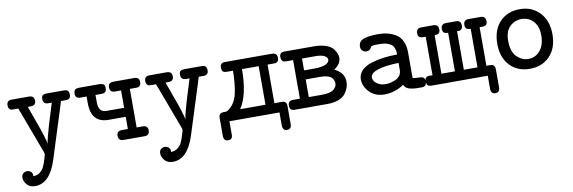

<svg xmlns="http://www.w3.org/2000/svg" viewBox="-50 -833 4299 1441"><g transform="rotate(-10 2099.5 -112.0)"><path d="M25.9 -405.8Q25.9 -443.8 64 -443.8H195.8Q235.8 -443.8 235.8 -405.8Q235.8 -368.7 195.8 -369.1H173.8L237.8 -191.9L255.9 -136.2L269 -90.8L272.9 -69.8Q273.9 -85.9 284.9 -128.4Q295.9 -170.9 307.4 -209Q318.8 -247.1 335.9 -301Q353 -355 356.9 -369.1H331.1Q291 -369.1 291 -407.2Q291 -430.2 301.5 -437Q312 -443.8 331.1 -443.8H462.9Q472.7 -443.8 479.7 -442.4Q486.8 -440.9 493.9 -431.9Q501 -422.9 501 -405.8Q501 -368.7 463.9 -369.1H426.8Q423.8 -360.4 418.9 -343.3Q414.1 -326.2 411.1 -317.9L293 55.2Q238.8 226.1 126 226.1Q85.9 226.1 64 200.9Q42 175.8 42 147.9Q42 125 55.4 115Q68.8 105 84 105Q100.1 105 112.5 115.5Q125 126 125 141.1Q125 147.9 124 150.9Q141.1 149.9 154.5 145.5Q168 141.1 178.5 131.6Q189 122.1 196 114Q203.1 106 209.5 90.1Q215.8 74.2 219 66.7Q222.2 59.1 227.5 40.5Q232.9 22 233.9 18.1Q237.8 6.8 237.8 1Q237.8 -3.9 233.9 -15.1L115.2 -333Q113.3 -338.9 108.2 -350.8Q103 -362.8 101.1 -369.1H65.9Q54.7 -369.1 48.3 -370.1Q42 -371.1 33.9 -379.9Q25.9 -388.7 25.9 -405.8Z M537.1 -403.8Q537.1 -427.7 547.6 -435.8Q558.1 -443.8 576.7 -443.8H733.9Q751 -443.8 762.9 -436.5Q774.9 -429.2 773.9 -405.8Q774.9 -368.7 735.8 -369.1H689.9V-312Q689.9 -236.8 749 -236.8H884.8V-369.1H838.9Q799.8 -369.1 799.8 -404.8Q799.8 -416 801.3 -423.1Q802.7 -430.2 812.3 -437Q821.8 -443.8 839.8 -443.8H998Q1037.1 -443.8 1037.1 -407.2Q1037.1 -390.1 1030 -381.1Q1022.9 -372.1 1015.9 -370.6Q1008.8 -369.1 999 -369.1H951.7V-75.2H999Q1037.1 -75.2 1037.1 -38.1Q1037.1 0 1000 0H838.9Q799.8 0 799.8 -38.1Q799.8 -75.2 838.9 -75.2H884.8V-168H754.9Q689 -168 655.8 -205.1Q621.6 -243.2 622.1 -320.8V-369.1H575.7Q537.1 -368.7 537.1 -403.8Z M1075.7 -405.8Q1075.7 -443.8 1113.8 -443.8H1245.6Q1285.6 -443.8 1285.6 -405.8Q1285.6 -368.7 1245.6 -369.1H1223.6L1287.6 -191.9L1305.7 -136.2L1318.8 -90.8L1322.8 -69.8Q1323.7 -85.9 1334.7 -128.4Q1345.7 -170.9 1357.2 -209Q1368.7 -247.1 1385.7 -301Q1402.8 -355 1406.7 -369.1H1380.9Q1340.8 -369.1 1340.8 -407.2Q1340.8 -430.2 1351.3 -437Q1361.8 -443.8 1380.9 -443.8H1512.7Q1522.5 -443.8 1529.5 -442.4Q1536.6 -440.9 1543.7 -431.9Q1550.8 -422.9 1550.8 -405.8Q1550.8 -368.7 1513.7 -369.1H1476.6Q1473.6 -360.4 1468.8 -343.3Q1463.9 -326.2 1460.9 -317.9L1342.8 55.2Q1288.6 226.1 1175.8 226.1Q1135.7 226.1 1113.8 200.9Q1091.8 175.8 1091.8 147.9Q1091.8 125 1105.2 115Q1118.7 105 1133.8 105Q1149.9 105 1162.4 115.5Q1174.8 126 1174.8 141.1Q1174.8 147.9 1173.8 150.9Q1190.9 149.9 1204.3 145.5Q1217.8 141.1 1228.3 131.6Q1238.8 122.1 1245.8 114Q1252.9 106 1259.3 90.1Q1265.6 74.2 1268.8 66.7Q1272 59.1 1277.3 40.5Q1282.7 22 1283.7 18.1Q1287.6 6.8 1287.6 1Q1287.6 -3.9 1283.7 -15.1L1165 -333Q1163.1 -338.9 1158 -350.8Q1152.8 -362.8 1150.9 -369.1H1115.7Q1104.5 -369.1 1098.1 -370.1Q1091.8 -371.1 1083.7 -379.9Q1075.7 -388.7 1075.7 -405.8Z M1577.6 -39.1Q1577.6 -75.2 1616.7 -75.2H1627.9Q1641.1 -75.2 1655.8 -86.9Q1705.6 -126 1721.2 -198Q1736.8 -270 1737.8 -369.1H1695.8Q1683.6 -369.1 1677.7 -370.1Q1671.9 -371.1 1665.3 -374.5Q1658.7 -377.9 1655.8 -386.5Q1652.8 -395 1652.8 -409.2Q1652.8 -444.3 1689.9 -443.8H2048.8Q2086.9 -443.8 2086.9 -404.8Q2086.9 -387.7 2078.9 -379.4Q2070.8 -371.1 2063.7 -370.1Q2056.6 -369.1 2043.9 -369.1H2001.5V-75.2H2054.7Q2066.9 -75.2 2073.7 -73.5Q2080.6 -71.8 2087.6 -63.5Q2094.7 -55.2 2094.7 -38.1V101.1Q2094.7 139.2 2060.8 139.2Q2026.9 139.2 2026.9 96.2V0H1645.5V103Q1645.5 139.2 1612.8 139.2Q1577.6 139.2 1577.6 99.1ZM1740.7 -75.2H1933.6V-369.1H1806.6Q1805.7 -171.4 1740.7 -75.2Z M2105.5 -38.1Q2104.5 -75.2 2145.5 -75.2H2195.8V-369.1Q2195.8 -369.1 2144.5 -369.1Q2133.3 -369.1 2126.5 -370.6Q2119.6 -372.1 2112.5 -381.6Q2105.5 -391.1 2105.5 -409.2Q2105.5 -442.4 2139.6 -443.8H2364.7Q2419.9 -443.8 2458.3 -430.4Q2496.6 -417 2512.7 -395.5Q2528.8 -374 2534.7 -357.4Q2540.5 -340.8 2540.5 -326.2Q2540.5 -280.3 2487.8 -245.1Q2563 -209 2562.5 -139.2Q2562.5 -117.2 2555.2 -95.7Q2547.9 -74.2 2530.8 -51Q2513.7 -27.8 2478 -13.9Q2442.4 0 2393.6 0H2142.6Q2103.5 0 2105.5 -38.1ZM2263.7 -75.2H2363.8Q2427.7 -75.2 2453.1 -95.7Q2478.5 -116.2 2478.5 -142.1Q2478.5 -153.3 2475.1 -163.1Q2471.7 -172.9 2462.2 -184.3Q2452.6 -195.8 2430.7 -202.9Q2408.7 -210 2377.4 -210H2263.7ZM2263.7 -278.8H2339.8Q2399.9 -278.8 2428.2 -292.5Q2456.5 -306.2 2456.5 -326.2Q2456.5 -345.2 2433.1 -357.2Q2409.7 -369.1 2364.7 -369.1H2263.7Z M2671.4 -138.2Q2671.4 -177.2 2699 -205.1Q2726.6 -232.9 2772.9 -247.6Q2819.3 -262.2 2868.4 -268.6Q2917.5 -274.9 2971.7 -274.9Q2971.7 -290 2971.2 -297.6Q2970.7 -305.2 2964.6 -322.5Q2958.5 -339.8 2947.5 -349.4Q2936.5 -358.9 2913.1 -366.9Q2889.6 -375 2855.5 -375Q2834.5 -375 2821.5 -374.5Q2808.6 -374 2801.5 -371.6Q2794.4 -369.1 2792.5 -368.7Q2790.5 -368.2 2787.6 -362.5Q2784.7 -356.9 2783.7 -355Q2771.5 -337.9 2749.5 -337.9Q2732.4 -337.9 2720 -349.9Q2707.5 -361.8 2707.5 -379.9Q2707.5 -421.9 2747.1 -436Q2786.6 -450.2 2858.4 -450.2Q2896.5 -450.2 2929 -442.1Q2961.4 -434.1 2991.5 -416Q3021.5 -397.9 3038.6 -362.5Q3055.7 -327.1 3055.7 -276.9V-81.1Q3069.8 -76.2 3097.2 -76.7Q3124.5 -77.1 3136.5 -69.6Q3148.4 -62 3148.4 -37.1Q3148.4 0 3112.3 0H3089.4Q3042.5 0 3014.9 -9Q2987.3 -18.1 2976.6 -43Q2907.7 3.9 2827.6 3.9Q2757.8 3.9 2714.6 -40Q2671.4 -84 2671.4 -138.2ZM2755.4 -138.2Q2755.4 -110.4 2783 -90.6Q2810.5 -70.8 2849.6 -70.8Q2865.7 -70.8 2883.5 -74.5Q2901.4 -78.1 2922.4 -86.7Q2943.4 -95.2 2957.5 -113Q2971.7 -130.9 2971.7 -157.2V-210.9Q2872.6 -209 2814 -190.2Q2755.4 -171.4 2755.4 -138.2Z M3147.5 -40Q3147.5 -76.2 3184.6 -76.2Q3184.6 -76.2 3188.5 -75.2H3206.5V-369.1H3185.5Q3147.5 -369.1 3147.5 -403.8Q3147.5 -443.8 3184.6 -443.8H3278.3Q3316.4 -443.8 3316.4 -404.8Q3317.4 -368.7 3277.3 -369.1H3274.4V-75.2H3377.4V-369.1Q3362.3 -369.1 3353.3 -372.6Q3344.2 -376 3340.8 -382.6Q3337.4 -389.2 3336.4 -393.6Q3335.4 -397.9 3335.4 -405.8Q3335.4 -414.6 3336.4 -420.7Q3337.4 -426.8 3346.9 -435.3Q3356.4 -443.8 3374.5 -443.8H3450.2Q3488.3 -443.8 3488.3 -405.8Q3488.3 -388.7 3481 -379.9Q3473.6 -371.1 3467 -370.1Q3460.4 -369.1 3448.2 -369.1H3445.3V-75.2H3549.3V-369.1Q3534.2 -369.1 3525.4 -372.6Q3516.6 -376 3512.9 -382.6Q3509.3 -389.2 3508.3 -393.6Q3507.3 -397.9 3507.3 -404.8Q3507.3 -443.8 3545.4 -443.8H3638.2Q3676.3 -443.8 3676.3 -403.8Q3676.3 -368.7 3639.6 -369.1H3617.2V-75.2H3643.6Q3654.8 -75.2 3661.6 -73.5Q3668.5 -71.8 3675.5 -63Q3682.6 -54.2 3682.6 -36.1V99.1Q3682.6 139.2 3648.4 139.2Q3614.3 139.2 3614.3 97.2V0H3189.5Q3174.3 0 3165.3 -3.4Q3156.2 -6.8 3152.8 -14.4Q3149.4 -22 3148.4 -27.1Q3147.5 -32.2 3147.5 -40Z M3726.1 -222.2Q3726.1 -328.1 3784.2 -389.2Q3842.3 -450.2 3936.5 -450.2Q4029.3 -450.2 4087.9 -388.2Q4146.5 -326.2 4146.5 -222.2Q4146.5 -118.2 4088.4 -57.1Q4030.3 3.9 3935.5 3.9Q3841.3 3.9 3783.7 -57.6Q3726.1 -119.1 3726.1 -222.2ZM3810.5 -231Q3810.5 -147.9 3849.4 -109.4Q3888.2 -70.8 3936.5 -70.8Q3991.7 -70.8 4027.1 -113.3Q4062.5 -155.8 4062.5 -230Q4062.5 -296.9 4027.3 -335.9Q3992.2 -375 3936.5 -375Q3885.7 -375 3848.1 -339.6Q3810.5 -304.2 3810.5 -231Z"/></g></svg>

Font: CMU Typewriter Text
Style: Bold
Weight: 700
Version: Version 0.7.0